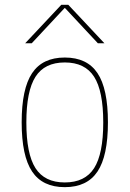

<svg xmlns="http://www.w3.org/2000/svg" viewBox="-20 -770 540 800"><path d="M415 -589.8H387.7L251 -736.3H249L112.3 -589.8H85L235.4 -750H264.6ZM386.2 -55.2Q342.8 9.8 250 9.8Q157.2 9.8 113.8 -55.2Q70.3 -120.1 70.3 -260.3Q70.3 -400.4 113.8 -465.3Q157.2 -530.3 250 -530.3Q342.8 -530.3 386.2 -465.3Q429.7 -400.4 429.7 -260.3Q429.7 -120.1 386.2 -55.2ZM127.9 -69.3Q166 -9.8 250 -9.8Q334 -9.8 372.1 -69.3Q410.2 -128.9 410.2 -259.8Q410.2 -390.6 372.1 -450.2Q334 -509.8 250 -509.8Q166 -509.8 127.9 -450.2Q89.8 -390.6 89.8 -259.8Q89.8 -128.9 127.9 -69.3Z"/></svg>

Font: Mgen+ 1mn thin
Style: Regular
Weight: 100
Designer: [Source Han Sans]
Ryoko NISHIZUKA  (kana & ideographs); Paul D. Hunt (Latin, Greek & Cyrillic); Wenlong ZHANG  (bopomofo
Version: Version 1.059.20150602